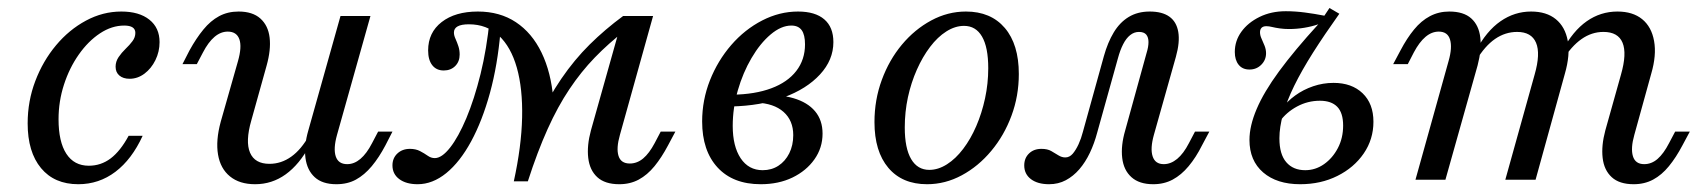

<svg xmlns="http://www.w3.org/2000/svg" viewBox="-20 -455 4313 486"><path d="M178.2 11.3Q117.7 11.3 83.9 -29.4Q50 -70.2 50 -142.7Q50 -199.2 69.4 -250Q88.7 -300.8 121.8 -340.3Q154.8 -379.8 197.6 -402.8Q240.3 -425.8 287.1 -425.8Q332.3 -425.8 358.1 -405.2Q383.9 -384.7 383.9 -348.4Q383.9 -324.2 373.4 -302.8Q362.9 -281.5 345.6 -268.5Q328.2 -255.6 308.1 -255.6Q291.9 -255.6 282.3 -263.7Q272.6 -271.8 272.6 -286.3Q272.6 -299.2 280.2 -310.5Q287.9 -321.8 298 -331.5Q308.1 -341.1 315.3 -350.8Q322.6 -360.5 322.6 -371.8Q322.6 -390.3 294.4 -390.3Q262.9 -390.3 233.1 -370.6Q203.2 -350.8 179.4 -316.9Q155.6 -283.1 141.9 -240.7Q128.2 -198.4 128.2 -153.2Q128.2 -96 148 -65.7Q167.7 -35.5 204.8 -35.5Q235.5 -35.5 260.1 -54Q284.7 -72.6 305.6 -111.3H341.1Q313.7 -51.6 272.2 -20.2Q230.6 11.3 178.2 11.3Z M625.8 11.3Q586.3 11.3 562.1 -8.5Q537.9 -28.2 531.9 -63.7Q525.8 -99.2 538.7 -146.8L582.3 -300Q592.7 -336.3 585.9 -355.6Q579 -375 556.5 -375Q538.7 -375 523 -361.7Q507.3 -348.4 493.5 -321.8L478.2 -292.7H441.9L459.7 -327.4Q476.6 -358.1 494.8 -380.2Q512.9 -402.4 534.7 -414.1Q556.5 -425.8 583.9 -425.8Q619.4 -425.8 639.1 -408.1Q658.9 -390.3 662.5 -359.7Q666.1 -329 654.8 -288.7L616.1 -150Q600.8 -96.8 612.9 -68.5Q625 -40.3 662.1 -40.3Q691.9 -40.3 717.3 -58.5Q742.7 -76.6 762.9 -112.9L764.5 -87.9Q737.9 -38.7 703.2 -13.7Q668.5 11.3 625.8 11.3ZM831.5 11.3Q796 11.3 776.6 -6.5Q757.3 -24.2 753.2 -55.2Q749.2 -86.3 760.5 -125L841.9 -414.5H917.7L833.1 -113.7Q823.4 -79 829.8 -59.3Q836.3 -39.5 858.9 -39.5Q876.6 -39.5 892.3 -52.8Q908.1 -66.1 921.8 -92.7L937.1 -121.8H973.4L955.6 -87.1Q939.5 -56.5 921 -34.3Q902.4 -12.1 881 -0.4Q859.7 11.3 831.5 11.3Z M1280.6 4Q1300 -84.7 1301.6 -157.7Q1303.2 -230.6 1288.3 -283.5Q1273.4 -336.3 1242.7 -364.9Q1212.1 -393.5 1166.9 -393.5Q1129 -393.5 1129 -372.6Q1129 -365.3 1133.1 -356.5Q1137.1 -347.6 1140.3 -337.9Q1143.5 -328.2 1143.5 -316.9Q1143.5 -299.2 1132.3 -287.9Q1121 -276.6 1103.2 -276.6Q1084.7 -276.6 1074.2 -289.9Q1063.7 -303.2 1063.7 -327.4Q1063.7 -372.6 1098 -399.2Q1132.3 -425.8 1189.5 -425.8Q1245.2 -425.8 1285.9 -398.8Q1326.6 -371.8 1350.8 -321.8Q1375 -271.8 1380.6 -204Q1367.7 -167.7 1357.3 -137.5Q1346.8 -107.3 1336.7 -73.8Q1326.6 -40.3 1316.1 4ZM1037.1 11.3Q1008.1 11.3 990.7 -1.6Q973.4 -14.5 973.4 -36.3Q973.4 -54.8 985.9 -66.5Q998.4 -78.2 1017.7 -78.2Q1032.3 -78.2 1043.1 -72.6Q1054 -66.9 1062.5 -60.9Q1071 -54.8 1080.6 -54.8Q1098.4 -54.8 1119.4 -81.5Q1140.3 -108.1 1160.5 -156Q1180.6 -204 1196.4 -267.7Q1212.1 -331.5 1219.4 -405.6L1246.8 -375Q1239.5 -290.3 1220.2 -219.8Q1200.8 -149.2 1172.6 -97.2Q1144.4 -45.2 1109.7 -16.9Q1075 11.3 1037.1 11.3ZM1280.6 4Q1308.9 -79.8 1338.3 -143.5Q1367.7 -207.3 1400.8 -255.6Q1433.9 -304 1472.6 -342.3Q1511.3 -380.6 1557.3 -414.5L1562.9 -378.2Q1520.2 -345.2 1485.5 -309.3Q1450.8 -273.4 1421.4 -229.4Q1391.9 -185.5 1366.1 -128.2Q1340.3 -71 1316.1 4ZM1547.6 11.3Q1511.3 11.3 1491.9 -6.5Q1472.6 -24.2 1469 -55.2Q1465.3 -86.3 1475.8 -125L1557.3 -414.5H1633.1L1549.2 -113.7Q1539.5 -79.8 1545.6 -60.5Q1551.6 -41.1 1574.2 -41.1Q1592.7 -41.1 1608.1 -54Q1623.4 -66.9 1637.1 -92.7L1652.4 -121.8H1689.5L1671 -87.1Q1654.8 -56.5 1636.7 -34.3Q1618.5 -12.1 1596.8 -0.4Q1575 11.3 1547.6 11.3Z M1905.6 11.3Q1835.5 11.3 1796.4 -31Q1757.3 -73.4 1757.3 -147.6Q1757.3 -201.6 1777 -251.6Q1796.8 -301.6 1831 -341.1Q1865.3 -380.6 1909.3 -403.2Q1953.2 -425.8 2000 -425.8Q2043.5 -425.8 2066.5 -406Q2089.5 -386.3 2089.5 -348.4Q2089.5 -303.2 2055.6 -266.5Q2021.8 -229.8 1963.7 -208.5Q1905.6 -187.1 1830.6 -185.5L1833.9 -215.3Q1891.1 -216.1 1932.3 -231.5Q1973.4 -246.8 1995.6 -275.4Q2017.7 -304 2017.7 -342.7Q2017.7 -366.9 2009.3 -378.6Q2000.8 -390.3 1983.1 -390.3Q1957.3 -390.3 1930.6 -367.7Q1904 -345.2 1882.3 -308.1Q1860.5 -271 1847.6 -226.2Q1834.7 -181.5 1834.7 -136.3Q1834.7 -84.7 1854.8 -54.4Q1875 -24.2 1910.5 -24.2Q1933.1 -24.2 1950.4 -35.5Q1967.7 -46.8 1977.8 -66.9Q1987.9 -87.1 1987.9 -112.9Q1987.9 -150 1963.3 -171.8Q1938.7 -193.5 1894.4 -195.2L1901.6 -213.7Q1952.4 -216.9 1988.3 -206.5Q2024.2 -196 2043.1 -173.4Q2062.1 -150.8 2062.1 -116.9Q2062.1 -80.6 2041.5 -51.6Q2021 -22.6 1985.9 -5.6Q1950.8 11.3 1905.6 11.3Z M2326.6 11.3Q2263.7 11.3 2228.6 -30.2Q2193.5 -71.8 2193.5 -146Q2193.5 -202.4 2212.1 -252.8Q2230.6 -303.2 2262.9 -341.9Q2295.2 -380.6 2337.1 -403.2Q2379 -425.8 2425 -425.8Q2487.9 -425.8 2523.4 -384.3Q2558.9 -342.7 2558.9 -267.7Q2558.9 -212.1 2540.3 -162.1Q2521.8 -112.1 2489.1 -73Q2456.5 -33.9 2414.5 -11.3Q2372.6 11.3 2326.6 11.3ZM2332.3 -25Q2354.8 -25 2377 -39.1Q2399.2 -53.2 2418.1 -78.2Q2437.1 -103.2 2451.2 -135.9Q2465.3 -168.5 2473.4 -206Q2481.5 -243.5 2481.5 -282.3Q2481.5 -335.5 2465.7 -362.5Q2450 -389.5 2420.2 -389.5Q2397.6 -389.5 2375.4 -375.4Q2353.2 -361.3 2334.3 -336.3Q2315.3 -311.3 2300.8 -278.6Q2286.3 -246 2278.2 -208.9Q2270.2 -171.8 2270.2 -132.3Q2270.2 -79.8 2286.3 -52.4Q2302.4 -25 2332.3 -25Z M2635.5 11.3Q2606.5 11.3 2589.5 -1.6Q2572.6 -14.5 2572.6 -36.3Q2572.6 -54.8 2584.7 -66.5Q2596.8 -78.2 2616.1 -78.2Q2631.5 -78.2 2641.1 -72.6Q2650.8 -66.9 2659.3 -61.7Q2667.7 -56.5 2676.6 -56.5Q2687.1 -56.5 2695.2 -65.7Q2703.2 -75 2710.1 -89.9Q2716.9 -104.8 2721 -121L2774.2 -312.9Q2783.9 -347.6 2799.2 -373Q2814.5 -398.4 2837.1 -412.1Q2859.7 -425.8 2890.3 -425.8Q2921.8 -425.8 2939.9 -412.9Q2958.1 -400 2962.5 -374.2Q2966.9 -348.4 2956.5 -311.3L2900.8 -113.7Q2891.1 -79 2897.6 -59.3Q2904 -39.5 2925.8 -39.5Q2943.5 -39.5 2959.7 -52.8Q2975.8 -66.1 2989.5 -92.7L3004.8 -121.8H3041.1L3022.6 -87.1Q3007.3 -56.5 2988.7 -34.3Q2970.2 -12.1 2948.4 -0.4Q2926.6 11.3 2899.2 11.3Q2863.7 11.3 2844 -6.5Q2824.2 -24.2 2820.6 -55.2Q2816.9 -86.3 2828.2 -125L2882.3 -321Q2887.1 -336.3 2887.1 -348.4Q2887.1 -360.5 2881.5 -367.3Q2875.8 -374.2 2862.9 -374.2Q2850.8 -374.2 2840.7 -366.1Q2830.6 -358.1 2823 -343.1Q2815.3 -328.2 2809.7 -307.3L2757.3 -119.4Q2750 -91.9 2738.7 -68.1Q2727.4 -44.4 2712.1 -26.6Q2696.8 -8.9 2677.8 1.2Q2658.9 11.3 2635.5 11.3Z M3271 11.3Q3212.1 11.3 3177.4 -18.5Q3142.7 -48.4 3142.7 -100.8Q3142.7 -136.3 3160.9 -179Q3179 -221.8 3217.7 -274.6Q3256.5 -327.4 3316.9 -393.5Q3300.8 -387.9 3281.5 -384.7Q3262.1 -381.5 3242.7 -381.5Q3230.6 -381.5 3219.4 -383.1Q3208.1 -384.7 3200 -386.7Q3191.9 -388.7 3185.5 -388.7Q3177.4 -388.7 3173.4 -384.7Q3169.4 -380.6 3169.4 -373.4Q3169.4 -365.3 3173.4 -356.9Q3177.4 -348.4 3181 -339.1Q3184.7 -329.8 3184.7 -320.2Q3184.7 -303.2 3172.6 -291.1Q3160.5 -279 3142.7 -279Q3125 -279 3115.3 -291.1Q3105.6 -303.2 3105.6 -323.4Q3105.6 -351.6 3122.2 -374.6Q3138.7 -397.6 3168.1 -412.1Q3197.6 -426.6 3234.7 -426.6Q3258.1 -426.6 3282.7 -423.4Q3307.3 -420.2 3332.3 -415.3L3345.2 -434.7L3370.2 -420.2Q3332.3 -366.9 3303.6 -321.8Q3275 -276.6 3256 -237.9Q3237.1 -199.2 3227.8 -166.1Q3218.5 -133.1 3218.5 -104.8Q3218.5 -64.5 3235.9 -44.4Q3253.2 -24.2 3283.9 -24.2Q3309.7 -24.2 3331.5 -39.5Q3353.2 -54.8 3366.5 -80.2Q3379.8 -105.6 3379.8 -137.1Q3379.8 -169.4 3364.9 -184.7Q3350 -200 3321 -200Q3290.3 -200 3263.3 -185.5Q3236.3 -171 3219.4 -147.6L3223.4 -179Q3237.9 -198.4 3258.5 -213.3Q3279 -228.2 3304 -236.7Q3329 -245.2 3355.6 -245.2Q3401.6 -245.2 3429 -219Q3456.5 -192.7 3456.5 -146.8Q3456.5 -102.4 3431.9 -66.5Q3407.3 -30.6 3365.3 -9.7Q3323.4 11.3 3271 11.3Z M4115.3 11.3Q4079 11.3 4059.7 -6.5Q4040.3 -24.2 4036.7 -55.2Q4033.1 -86.3 4043.5 -125L4083.1 -266.1Q4098.4 -319.4 4087.1 -346.8Q4075.8 -374.2 4038.7 -374.2Q4008.9 -374.2 3983.1 -356Q3957.3 -337.9 3935.5 -302.4L3934.7 -326.6Q3961.3 -376.6 3996.4 -401.2Q4031.5 -425.8 4074.2 -425.8Q4112.9 -425.8 4136.7 -406.5Q4160.5 -387.1 4166.9 -351.2Q4173.4 -315.3 4159.7 -268.5L4116.9 -113.7Q4107.3 -79.8 4113.3 -59.7Q4119.4 -39.5 4141.9 -39.5Q4160.5 -39.5 4175.8 -52.8Q4191.1 -66.1 4204.8 -92.7L4220.2 -121.8H4257.3L4238.7 -87.1Q4222.6 -56.5 4204.4 -34.3Q4186.3 -12.1 4164.5 -0.4Q4142.7 11.3 4115.3 11.3ZM3562.9 0 3646.8 -300.8Q3656.5 -334.7 3650.4 -354.8Q3644.4 -375 3621.8 -375Q3604 -375 3588.3 -361.7Q3572.6 -348.4 3558.9 -322.6L3543.5 -292.7H3506.5L3525 -327.4Q3541.1 -358.1 3559.3 -380.2Q3577.4 -402.4 3599.6 -414.1Q3621.8 -425.8 3648.4 -425.8Q3684.7 -425.8 3704 -408.5Q3723.4 -391.1 3727 -360.1Q3730.6 -329 3720.2 -289.5L3638.7 0ZM3790.3 0 3864.5 -266.1Q3879.8 -319.4 3868.1 -346.8Q3856.5 -374.2 3820.2 -374.2Q3790.3 -374.2 3764.5 -356.5Q3738.7 -338.7 3716.9 -302.4L3716.1 -326.6Q3742.7 -376.6 3778.2 -401.2Q3813.7 -425.8 3855.6 -425.8Q3894.4 -425.8 3918.1 -406.5Q3941.9 -387.1 3948.4 -351.6Q3954.8 -316.1 3941.1 -268.5L3866.9 0Z"/></svg>

Font: Playfair 9pt
Style: Italic
Weight: 400
Italic angle: -15.6°
Designer: Claus Eggers Sørensen
Foundry: Claus Eggers Sørensen
Version: Version 2.001;gftools[0.9.30]